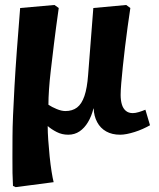

<svg xmlns="http://www.w3.org/2000/svg" viewBox="-20 -541 656 791"><path d="M44.5 230 33.5 225Q32 199.5 31.5 171.5Q31 143.5 31.2 107Q31.5 70.5 31.5 21.5Q31.5 -13 33.7 -65.3Q36 -117.5 39.7 -185.3Q43.5 -253 49.5 -334.3Q55.5 -415.5 63 -508L204.5 -520.5L222 -508Q210 -423 202.3 -360Q194.5 -297 189.3 -251Q184 -205 181.8 -171Q179.5 -137 179.5 -109.5Q193.5 -100 213.5 -91.8Q233.5 -83.5 249.5 -83.5Q278 -83.5 297.3 -98Q316.5 -112.5 327.8 -145.3Q339 -178 343 -232L364.5 -508L500 -520.5L517 -508Q511.5 -472 505.8 -430.3Q500 -388.5 495 -346.5Q490 -304.5 486 -266.3Q482 -228 479.5 -197.8Q477 -167.5 477 -150Q477 -128 482 -111Q487 -94 498.3 -84.5Q509.5 -75 527 -75Q538 -75 552 -79.3Q566 -83.5 579 -89L598 -25Q584 -17 567.8 -9.8Q551.5 -2.5 534.8 2.7Q518 8 502.8 11Q487.5 14 475 14Q441.5 14 417.5 0.5Q393.5 -13 380.3 -37.8Q367 -62.5 366 -94H365Q357 -62 342.5 -37.8Q328 -13.5 307.8 0.2Q287.5 14 261 14Q235 14 213.3 2.7Q191.5 -8.5 177.5 -21H176.5Q176.5 3.5 178.8 36.2Q181 69 184.5 103.2Q188 137.5 192.5 165.7Q197 194 201 209.5Z"/></svg>

Font: Literata
Style: Italic
Weight: 400
Italic angle: -2°
Designer: Latin by Veronika Burian and Jose Scaglione. Greek by Irene Vlachou. Cyrillic by Vera Evstafieva
Foundry: TypeTogether
Version: Version 3.103;gftools[0.9.29]